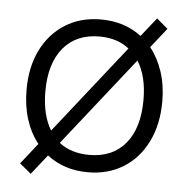

<svg xmlns="http://www.w3.org/2000/svg" viewBox="-45 -576 640 651"><g transform="rotate(5 275.0 -250.0)"><path d="M44 -252Q44 -330 73 -388Q102 -446 154 -478.5Q206 -511 275 -511Q355 -511 413 -467L464 -531L502 -499L449 -432Q476 -398 491 -352.5Q506 -307 506 -252Q506 -174 477 -115Q448 -56 396 -23.5Q344 9 275 9Q194 9 136 -36L83 31L44 -1L100 -72Q73 -106 58.5 -151.5Q44 -197 44 -252ZM108 -252Q108 -172 139 -121L376 -421Q336 -453 275 -453Q196 -453 152 -400Q108 -347 108 -252ZM442 -252Q442 -332 410 -383L172 -82Q213 -50 275 -50Q354 -50 398 -103Q442 -156 442 -252Z"/></g></svg>

Font: Overused Grotesk Book
Style: Regular
Weight: 350
Version: Version 0.003